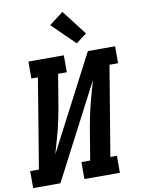

<svg xmlns="http://www.w3.org/2000/svg" viewBox="-108 -1056 825 1125"><g transform="rotate(-10 304.5 -493.5)"><path d="M-4 0V-101H48L136 -634H97V-735H308V-634H256L224 -441Q218 -407 211 -373Q204 -339 195.5 -305.5Q187 -272 177 -239Q167 -206 158 -172L451 -735H613V-634H562L473 -101H512V0H301V-101H353L385 -294Q391 -328 398 -362Q405 -396 413.5 -429.5Q422 -463 432 -496Q442 -529 451 -563L158 0ZM395 -791 260 -923 344 -987 458 -839Z"/></g></svg>

Font: Iosevka Etoile Oblique
Style: Bold
Weight: 700
Italic angle: -9°
Designer: Belleve Invis
Foundry: Belleve Invis
Version: Version 15.5.2; ttfautohint (v1.8.4)